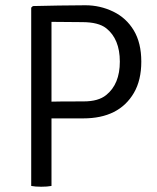

<svg xmlns="http://www.w3.org/2000/svg" viewBox="-20 -706 596 729"><path d="M175.5 0Q159.5 3 136.5 3Q113.5 3 98.5 0V-677L105 -683Q157 -684 202.8 -685Q248.5 -686 304.2 -686Q360 -686 409.8 -662Q459.5 -638 488 -590.5Q516.5 -543 516.5 -472.2Q516.5 -401.5 488.5 -353.5Q432 -256.5 296 -256.5H143.5V-319.5Q199 -321 298 -321Q353.5 -321 383 -345Q435 -386.5 435 -472Q435 -558 383 -599Q353.5 -622 292 -622Q230.5 -622 175.5 -623Z"/></svg>

Font: Signika-CLs Light
Style: CLs-Regular
Weight: 300
Version: Version 2.003;gftools[0.9.32]